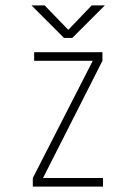

<svg xmlns="http://www.w3.org/2000/svg" viewBox="-20 -694 490 714"><path d="M140 -32H363V0H102V-32L325 -468H107V-500H361V-468ZM370 -674 249 -553H218L97 -674H146L234 -583L321 -674Z"/></svg>

Font: League Mono Thin Condensed
Style: Regular
Weight: 100
Width: 1
Designer: Tyler Finck
Foundry: The League of Moveable Type / Tyler Finck
Version: Version 2.300;RELEASE